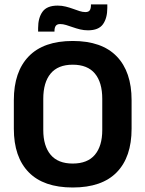

<svg xmlns="http://www.w3.org/2000/svg" viewBox="-20 -839 662 874"><path d="M311 14.5Q178.5 14.5 110.8 -54.8Q43 -124 43 -253V-383Q43 -512.5 110.8 -582.5Q178.5 -652.5 311 -652.5Q443.5 -652.5 511.2 -582.5Q579 -512.5 579 -383V-253Q579 -124 511.5 -54.8Q444 14.5 311 14.5ZM311 -94.5Q378.5 -94.5 412 -134.5Q445.5 -174.5 445.5 -247V-389Q445.5 -464 412 -504.2Q378.5 -544.5 311 -544.5Q244 -544.5 210.5 -504.2Q177 -464 177 -389V-247Q177 -174.5 210.5 -134.5Q244 -94.5 311 -94.5ZM380.5 -701Q362 -701 344.5 -705.2Q327 -709.5 311 -715.2Q295 -721 280.8 -725.2Q266.5 -729.5 254 -729.5Q240 -729.5 234 -721.5Q228 -713.5 228 -698V-695H153.5V-711.5Q153.5 -757.5 173.5 -785.5Q193.5 -813.5 242.5 -813.5Q261.5 -813.5 279.2 -809Q297 -804.5 312.5 -798.8Q328 -793 342.2 -788.5Q356.5 -784 368.5 -784Q383 -784 388.5 -792Q394 -800 394 -816V-819H468.5V-803Q468.5 -756.5 448.8 -728.8Q429 -701 380.5 -701Z"/></svg>

Font: Anek Gurmukhi Medium SemiBold
Style: Regular
Weight: 600
Version: Version 1.003